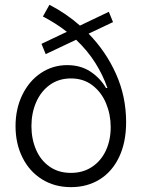

<svg xmlns="http://www.w3.org/2000/svg" viewBox="-20 -771 592 802"><path d="M350.1 -630.4Q422.9 -555.7 464.8 -461.7Q506.8 -367.7 506.8 -260.7Q506.8 -177.2 478 -116Q449.2 -54.7 397 -22Q344.7 10.7 276.4 10.7Q208 10.7 155.5 -22Q103 -54.7 74 -112.8Q44.9 -170.9 44.9 -244.1Q44.9 -316.9 73.5 -375.2Q102.1 -433.6 151.4 -466.3Q200.7 -499 260.7 -499Q316.4 -499 357.4 -472.2Q398.4 -445.3 422.9 -403.3H428.7Q410.6 -456.5 378.2 -508.1Q345.7 -559.6 297.9 -605L170.9 -544.9L153.3 -587.9L259.3 -638.2Q213.9 -673.8 159.2 -702.1L186.5 -751Q257.3 -714.4 314 -664.1L434.6 -721.7L452.1 -678.7ZM442.4 -240.2Q442.4 -292.5 423.1 -339.1Q403.8 -385.7 366.2 -414.6Q328.6 -443.4 276.4 -443.4Q225.6 -443.4 188.2 -416.5Q150.9 -389.6 131.1 -344.2Q111.3 -298.8 111.3 -244.1Q111.3 -190.9 130.4 -146.2Q149.4 -101.6 186.8 -75.2Q224.1 -48.8 276.4 -48.8Q326.7 -48.8 364.5 -74Q402.3 -99.1 422.4 -142.6Q442.4 -186 442.4 -240.2Z"/></svg>

Font: Pretendard Std Light
Style: Regular
Weight: 300
Designer: Base glyphs from Inter by Rasmus Andersson; Hangeul glyphs from Noto Sans CJK(Source Han Sans) by Jang Soo-young and Kan
Foundry: Kil Hyung-jin
Version: Version 1.309